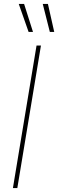

<svg xmlns="http://www.w3.org/2000/svg" viewBox="-20 -960 297 980"><path d="M189 -727.5 68.4 0H45.9L166.5 -727.5ZM234.4 -796.9 198.2 -939.9H224.6L256.8 -796.9ZM126 -796.9 75.7 -939.9H103L148.4 -796.9Z"/></svg>

Font: Inter 28pt Thin
Style: Italic
Weight: 250
Italic angle: -9.3988°
Designer: Rasmus Andersson
Foundry: rsms
Version: Version 4.001;git-66647c0bb